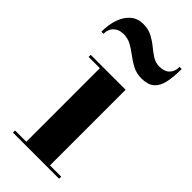

<svg xmlns="http://www.w3.org/2000/svg" viewBox="-236 -755 803 803"><g transform="rotate(45 165.0 -353.5)"><path d="M234.5 -460V-12.5H301V0H28V-12.5H94.5V-447.5H28V-460ZM248 -540Q218.5 -540 195.2 -552Q172 -564 152 -579.5Q132 -595 110.8 -607Q89.5 -619 63.5 -619Q37.5 -619 20.5 -603.5Q3.5 -588 3.5 -560H-9Q-9 -602.5 2.8 -635.8Q14.5 -669 37.2 -688Q60 -707 92 -707Q123 -707 145.5 -695Q168 -683 186.8 -667.5Q205.5 -652 224.2 -640Q243 -628 266.5 -628Q295 -628 310.8 -643.8Q326.5 -659.5 326.5 -687H339Q339 -639.5 331.8 -606.8Q324.5 -574 304.8 -557Q285 -540 248 -540Z"/></g></svg>

Font: Bodoni Moda 18pt
Style: Bold
Weight: 700
Designer: Owen Earl
Foundry: indestructible type
Version: Version 2.004